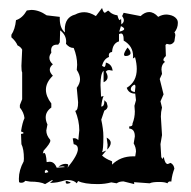

<svg xmlns="http://www.w3.org/2000/svg" viewBox="-20 -466 484 486"><path d="M146.5 -4.4 146 -5.4Q146 -7.8 149.4 -7.8L158.7 -4.4Q158.7 -2.9 155.5 -2Q152.3 -1 150.4 -1Q146.5 -1 146.5 -4.4ZM100.6 -33.7 97.2 -36.1Q95.7 -36.1 94.5 -34.2Q93.3 -32.2 93.3 -30.8Q93.3 -28.3 95.2 -28.3L102.5 -30.3ZM250 -117.7Q260.3 -112.3 260.3 -104.5Q260.3 -96.7 251.5 -87.4L252.4 -99.6ZM319.3 -251.5Q316.4 -250 313.7 -247.1Q311 -244.1 311 -240.2Q311 -234.9 321.3 -232.9L322.8 -246.1Q322.8 -251.5 320.3 -251.5ZM302.7 -345.7Q310.5 -337.9 310.5 -331.5Q310.5 -328.6 307.1 -326.4Q303.7 -324.2 298.3 -324.2Q293.9 -324.2 293.9 -328.1Q293.9 -333 302.7 -345.7ZM281.2 -361.3Q265.1 -356.4 263.7 -334.5Q255.4 -333.5 255.4 -326.2L255.9 -321.8Q242.7 -316.9 238.3 -299.3L243.7 -296.4Q247.1 -296.4 248 -307.6Q263.2 -303.7 265.1 -287.1L256.3 -288.6Q250 -288.6 248 -284.2Q252.4 -276.9 252.4 -271Q252.4 -262.2 242.2 -257.8V-287.1Q234.4 -279.8 234.4 -250.5L235.8 -221.2L242.2 -223.1Q237.8 -212.9 236.3 -196.3Q244.1 -196.3 244.1 -209.5V-212.4L250 -206.5L252.4 -197.3Q252.4 -189.9 244.1 -186L236.3 -163.1Q238.8 -151.9 240.2 -141.1Q241.7 -130.4 241.7 -120.1Q241.7 -86.9 238.3 -80.6L249 -85L238.3 -72.3Q247.1 -64 263.7 -57.6V-49.3Q284.7 -70.3 316.9 -70.3H322.3L324.2 -82.5Q324.2 -92.8 318.4 -103L321.3 -120.6Q321.3 -139.6 307.1 -140.6V-146Q315.4 -146 315.4 -151.4V-153.3Q321.3 -168 321.3 -184.1L320.3 -198.2L324.2 -212.4L322.3 -229Q305.7 -229 300.8 -243.7Q326.2 -258.8 326.2 -291.5Q326.2 -305.2 321.8 -321.3L316.4 -317.9L316.9 -323.7Q316.9 -349.6 293 -363.3V-366.2Q293 -381.3 286.1 -381.3L281.2 -379.9ZM132.3 -389.2 131.3 -358.9 127.4 -353H124.5Q109.4 -353 109.4 -338.4L109.9 -332.5Q105 -326.2 105 -319.8Q105 -311 113.8 -303.2Q106 -296.9 106 -289.6Q106 -282.2 113.8 -274.4Q96.2 -257.3 96.2 -238.8Q96.2 -222.2 109.9 -204.1V-193.8Q95.7 -183.6 95.7 -168.9Q95.7 -160.2 100.1 -150.9L97.2 -135.7Q97.2 -123.5 106.9 -112.3L107.4 -109.9Q107.4 -103 90.3 -84.5L88.4 -77.1L91.3 -79.1Q96.7 -79.1 98.1 -55.7L105.5 -56.6Q117.7 -56.6 123.5 -41.5L143.6 -43Q143.6 -44.9 138.2 -44.9L127.9 -43.9Q136.7 -51.3 146 -51.3Q147.9 -51.3 150.4 -50.8Q152.8 -50.3 152.8 -47.9L150.9 -41.5Q177.2 -73.7 177.2 -88.9Q177.2 -99.1 166.5 -101.1L164.1 -115.7L168 -116.2Q173.3 -116.2 178.2 -111.3L180.7 -136.2Q180.7 -160.6 170.4 -185.5Q177.7 -186 177.7 -207L174.3 -243.7Q182.6 -254.9 182.6 -265.6Q182.6 -276.4 174.3 -289.1L175.3 -301.8Q175.3 -323.2 166.5 -344.7H165.5Q155.8 -344.7 147 -355L147.5 -360.4Q147.5 -377.4 132.3 -389.2ZM281.7 -385.7Q294.4 -388.7 294.4 -392.6Q294.4 -396 286.1 -399.9ZM238.3 -445.8Q241.7 -433.6 245.6 -433.6L253.4 -439Q254.9 -439 256.1 -437.5Q257.3 -436 259.8 -434.1Q262.2 -432.1 266.4 -430.2Q270.5 -428.2 277.3 -427.2Q280.3 -415 283.2 -415L286.6 -418.5L287.1 -404.3Q293.5 -408.7 293.5 -414.6Q293.5 -419.4 289.1 -425.3L293 -433.6L335.9 -425.3Q346.7 -435.5 357.4 -435.5Q369.6 -435.5 380.4 -423.3Q390.6 -429.2 400.9 -429.2Q404.3 -429.2 409.4 -428.2Q414.6 -427.2 419.2 -424.8Q423.8 -422.4 427 -418.2Q430.2 -414.1 430.2 -408.2Q430.2 -394.5 421.4 -383.8Q423.8 -381.3 423.8 -377L421.4 -361.3Q416.5 -353.5 409.2 -353.5L401.9 -355L398.9 -352.1L399.9 -324.2Q393.6 -318.4 393.6 -314.5Q393.6 -311.5 397.9 -309.6Q388.7 -303.2 388.7 -290L390.1 -278.8L384.3 -266.1L394 -227.1L386.2 -209.5L390.1 -193.8Q387.2 -182.6 387.2 -170.9L390.1 -124L386.2 -101.1L388.2 -68.4L391.1 -63.5L394.5 -68.8Q397.5 -50.8 404.8 -50.8L411.6 -53.7Q419.9 -49.8 421.4 -39.1Q418.9 -32.7 416.7 -24.4Q414.6 -16.1 413.6 -6.3L410.6 -6.8Q405.8 -6.8 403.8 -2Q397.5 -5.4 382.8 -5.4Q365.2 -5.4 358.9 -2L319.3 -4.9L319.8 0L292.5 -6.8Q281.7 -6.8 275.4 -2L261.7 -4.4Q245.6 0 227.5 0Q192.9 0 177.7 -7.8L174.3 -2Q167.5 -9.8 152.8 -10.3Q147 -10.3 143.6 -9.3Q140.1 -8.3 136 -7.1Q131.8 -5.9 125.2 -4.6Q118.7 -3.4 106.4 -2.9L113.8 -9.3L111.8 -10.3L94.2 0Q82 -6.3 56.2 -6.3L43.9 -8.3Q40.5 -3.4 33.7 -3.4Q28.3 -3.4 28.1 -6.3Q27.8 -9.3 27.8 -13.7Q27.8 -35.2 40 -57.6L40.5 -64.5Q40.5 -88.9 34.2 -101.1L33.2 -127Q39.6 -127.4 39.6 -129.4Q39.6 -131.3 33.2 -133.3Q36.6 -155.8 42 -167Q40.5 -181.2 30.3 -193.8V-200.2L36.1 -214.8V-282.7Q34.2 -286.1 34.2 -299.3L36.1 -340.3Q32.7 -347.2 24.4 -351.1Q20 -361.8 8.8 -371.6V-377.9Q18.1 -391.6 20.5 -415Q36.6 -419.9 47.9 -439.5L59.1 -440.9Q78.6 -440.9 98.1 -427.2L131.3 -423.3V-418.5Q131.3 -394.5 144.5 -383.8L144 -391.1Q144 -422.4 170.4 -429.2Q181.2 -435.1 193.4 -435.1Q207 -435.1 222.7 -425.3Z"/></svg>

Font: Truetypewriter PolyglOTT
Style: Regular
Weight: 400
Designer: Sergey Beatoff a.k.a. Sam_T
Version: Version 3.76